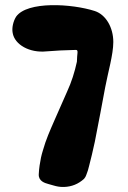

<svg xmlns="http://www.w3.org/2000/svg" viewBox="-20 -742 509 762"><path d="M43.9 -675.8C32.2 -657.2 26.4 -630.9 30.3 -611.3C38.1 -564.5 97.7 -531.2 164.1 -538.1C198.2 -541 237.3 -543 281.2 -543.9C293 -543.9 285.2 -528.3 285.2 -497.1C276.4 -456.1 263.7 -416 246.1 -377.9L195.3 -262.7C178.7 -224.6 162.1 -187.5 150.4 -145.5C147.5 -135.7 144.5 -126 142.6 -116.2C138.7 -96.7 134.8 -74.2 133.8 -49.8C132.8 -23.4 157.2 -15.6 171.9 -11.7L192.4 -5.9C205.1 -2 217.8 0 228.5 0H234.4C264.6 -1 291 -11.7 313.5 -32.2C316.4 -35.2 320.3 -41 323.2 -49.8C327.1 -59.6 331.1 -71.3 334 -85C340.8 -111.3 348.6 -142.6 356.4 -179.7C371.1 -253.9 385.7 -332 397.5 -395.5C408.2 -453.1 429.7 -525.4 429.7 -575.2C429.7 -632.8 400.4 -683.6 356.4 -698.2C265.6 -727.5 87.9 -738.3 43.9 -675.8Z"/></svg>

Font: Day Care
Style: Regular
Weight: 400
Designer: Noponies
Version: Version 1.000;PS 001.000;hotconv 1.0.88;makeotf.lib2.5.64775